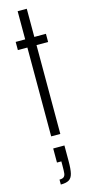

<svg xmlns="http://www.w3.org/2000/svg" viewBox="-139 -692 469 975"><g transform="rotate(-15 96.0 -204.5)"><path d="M67 0V-467H17V-510H67V-658H115V-510H176V-467H115V0ZM84 157V136H61V62H120V143Q120 187 114.5 209Q109 231 94.5 240Q80 249 51 249V223Q67 223 74 217Q81 211 82.5 199Q84 187 84 157Z"/></g></svg>

Font: Saira Ultra Condensed Light
Style: Regular
Weight: 300
Width: 1
Designer: Hector Gatti with collaboration of the Omnibus-Type team
Foundry: Omnibus-Type
Version: Version 1.001; ttfautohint (v1.8)